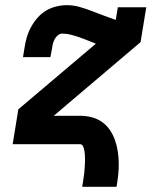

<svg xmlns="http://www.w3.org/2000/svg" viewBox="-20 -558 640 743"><path d="M298 165Q300 156 301 147.5Q302 139 303.5 130Q305 121 306 112Q307 103 307.5 94Q308 85 308.5 76.5Q309 68 309 59Q309 50 308.5 41.5Q308 33 306.5 24.5Q305 16 301.5 8Q298 0 289 0H29L51 -135L351 -389Q335 -395 319.5 -401.5Q304 -408 288 -413.5Q272 -419 255 -423.5Q238 -428 221 -428Q212 -428 204.5 -422Q197 -416 192.5 -408Q188 -400 185.5 -391.5Q183 -383 182 -374L175 -337H69L75 -374Q78 -394 84 -414.5Q90 -435 100.5 -454Q111 -473 125.5 -489.5Q140 -506 158.5 -517Q177 -528 198 -533Q219 -538 239 -538Q264 -538 288.5 -531Q313 -524 336 -515Q359 -506 382 -497.5Q405 -489 428 -481L436 -530H546L524 -395L188 -110H289Q312 -110 334 -104.5Q356 -99 374 -86.5Q392 -74 404.5 -56Q417 -38 424.5 -17Q432 4 435.5 26Q439 48 439.5 71.5Q440 95 437.5 118.5Q435 142 431 165Z"/></svg>

Font: Iosevka Slab XBdEx
Style: Italic
Weight: 800
Width: 7
Italic angle: -9°
Monospace: yes
Designer: Belleve Invis
Foundry: Belleve Invis
Version: Version 11.1.1; ttfautohint (v1.8.3)